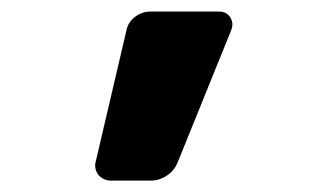

<svg xmlns="http://www.w3.org/2000/svg" viewBox="-20 -570 540 336"><path d="M174.8 -253.9Q161.1 -253.9 152.3 -263.7Q146.5 -271.5 146.5 -280.3Q146.5 -284.2 147.5 -287.1L201.2 -516.6Q204.1 -531.2 216.3 -540.5Q228.5 -549.8 243.2 -549.8H363.3Q376 -549.8 382.8 -540Q386.7 -533.2 386.7 -527.3Q386.7 -522.5 384.8 -517.6L291 -286.1Q285.2 -271.5 272 -262.7Q258.8 -253.9 243.2 -253.9Z"/></svg>

Font: Rounded-L Mgen+ 1m bold
Style: Bold
Weight: 700
Designer: [Source Han Sans]
Ryoko NISHIZUKA  (kana & ideographs); Paul D. Hunt (Latin, Greek & Cyrillic); Wenlong ZHANG  (bopomofo
Version: Version 1.059.20150602